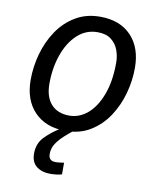

<svg xmlns="http://www.w3.org/2000/svg" viewBox="-85 -609 733 893"><g transform="rotate(10 281.5 -163.0)"><path d="M248 8Q155 8 101.5 -47.5Q48 -103 48 -198Q48 -260 65 -321Q82 -382 115.5 -432Q149 -482 199.5 -512.5Q250 -543 316 -543Q410 -543 463 -487.5Q516 -432 516 -336Q516 -275 499 -214Q482 -153 448.5 -103Q415 -53 365 -22.5Q315 8 248 8ZM253 -65Q301 -65 340 -98.5Q379 -132 402.5 -195Q426 -258 426 -346Q426 -376 415.5 -404.5Q405 -433 381 -451.5Q357 -470 317 -470Q262 -470 221.5 -432.5Q181 -395 159 -332.5Q137 -270 137 -195Q137 -133 167.5 -99Q198 -65 253 -65ZM212 217Q174 217 148.5 197.5Q123 178 123 137Q123 90 152.5 59Q182 28 227 0H288Q269 15 247 34.5Q225 54 210 76.5Q195 99 195 126Q195 159 228 159Q239 159 249 157.5Q259 156 268 155V210Q255 214 240.5 215.5Q226 217 212 217Z"/></g></svg>

Font: Manna Sans
Style: Italic
Weight: 400
Italic angle: -12°
Designer: Monotype Design Team
Foundry: Monotype Imaging Inc.
Version: Version 2.001.1; ttfautohint (v1.8.2)